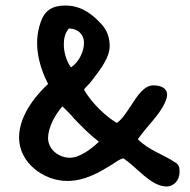

<svg xmlns="http://www.w3.org/2000/svg" viewBox="-20 -661 686 695"><path d="M426 -88C474 -58 525 14 583 14C607 14 630 -5 630 -40C630 -53 628 -65 616 -72C568 -104 520 -116 479 -157C514 -207 554 -241 576 -287C580 -297 585 -307 585 -318C585 -341 564 -352 535 -352C501 -352 477 -314 453 -277C437 -253 421 -228 403 -216C371 -234 314 -283 284 -337C292 -348 304 -357 313 -370C345 -411 377 -454 377 -494C377 -526 367 -553 346 -575C316 -607 277 -641 216 -641C168 -641 141 -622 127 -580C101 -507 118 -428 154 -357C119 -325 49 -249 49 -163C49 -71 139 -6 223 -6C288 -6 339 -37 388 -67C401 -76 414 -85 426 -88ZM230 -558C263 -557 284 -536 284 -506C284 -473 265 -436 237 -417C223 -436 211 -467 211 -500C211 -523 216 -544 230 -558ZM233 -90C192 -90 154 -121 154 -161C154 -199 179 -246 206 -276C221 -261 236 -247 249 -231C276 -203 304 -174 338 -148C313 -124 270 -90 233 -90Z"/></svg>

Font: Itim
Style: Regular
Weight: 400
Designer: CadsonDemak Team
Foundry: Pablo Impallari
Version: Version 1.002;PS 001.002;hotconv 1.0.88;makeotf.lib2.5.64775